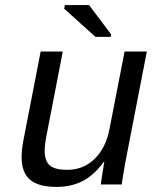

<svg xmlns="http://www.w3.org/2000/svg" viewBox="-20 -733 640 763"><path d="M229.5 -528.3 164.6 -193.4Q157.7 -158.2 157.7 -133.3Q157.7 -92.3 178.5 -75.2Q199.2 -58.1 247.6 -58.1Q311.5 -58.1 356.4 -102.1Q401.4 -146 415.5 -222.2L475.1 -528.3H563.5L482.9 -112.8Q479.5 -96.2 476.3 -77.9Q473.1 -59.6 470.5 -43.2Q467.8 -26.9 465.8 -15.1Q463.9 -3.4 463.9 0H380.9Q380.9 -5.4 386 -37.8Q391.1 -70.3 394.5 -90.3H393.1Q352.5 -35.6 307.4 -12.9Q262.2 9.8 204.6 9.8Q133.3 9.8 99.6 -18.6Q65.9 -46.9 65.9 -108.9Q65.9 -138.2 73.2 -176.3L141.6 -528.3ZM359.4 -586.4 234.9 -698.7 237.8 -712.9H334L421.9 -596.2L419.9 -586.4Z"/></svg>

Font: Liberation Mono
Style: Italic
Weight: 400
Italic angle: -12°
Monospace: yes
Designer: Steve Matteson
Foundry: Ascender Corporation
Version: Version 2.1.5